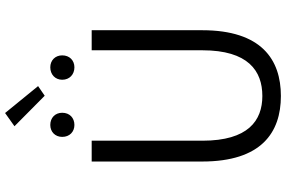

<svg xmlns="http://www.w3.org/2000/svg" viewBox="-205 -908 1126 756"><g transform="rotate(-90 358.0 -530.0)"><path d="M358 13C502 13 617 -64 617 -297V-732H538V-296C538 -116 457 -60 358 -60C261 -60 182 -116 182 -296V-732H100V-297C100 -64 214 13 358 13ZM244 -800C272 -800 292 -819 292 -848C292 -876 272 -895 244 -895C217 -895 197 -876 197 -848C197 -819 217 -800 244 -800ZM359 -917 397 -943 291 -1073 239 -1036ZM471 -800C498 -800 518 -819 518 -848C518 -876 498 -895 471 -895C443 -895 422 -876 422 -848C422 -819 443 -800 471 -800Z"/></g></svg>

Font: ChiuKong Gothic CL Normal
Style: Regular
Weight: 350
Designer: Ryoko NISHIZUKA 西塚涼子 (kana, bopomofo & ideographs); Paul D. Hunt (Latin, Greek & Cyrillic); Sandoll Communications 산돌커뮤니
Foundry: Adobe
Version: Version 1.300